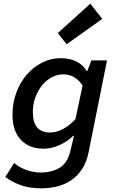

<svg xmlns="http://www.w3.org/2000/svg" viewBox="-20 -820 640 1046"><path d="M204 206Q140 206 92 188.5Q44 171 9 144L57 68Q86 93 125 106.5Q164 120 203 120Q258 120 301.5 96Q345 72 362 8L383 -80H379Q347 -49 304 -29.5Q261 -10 217 -10Q139 -10 93.5 -58.5Q48 -107 48 -193Q48 -259 69 -315.5Q90 -372 126 -413.5Q162 -455 209.5 -479Q257 -503 310 -503Q361 -503 397 -484.5Q433 -466 452 -434H456L478 -491H563L463 8Q452 63 427.5 100.5Q403 138 368.5 161.5Q334 185 292 195.5Q250 206 204 206ZM252 -98Q287 -98 323 -117Q359 -136 391 -171L430 -354Q389 -415 325 -415Q293 -415 263 -399.5Q233 -384 210 -356Q187 -328 173 -290.5Q159 -253 159 -210Q159 -152 183 -125Q207 -98 252 -98ZM343 -579 295 -640 472 -800 537 -717Z"/></svg>

Font: Source Code Pro Semibold
Style: Italic
Weight: 600
Italic angle: -11°
Monospace: yes
Designer: Paul D. Hunt, Teo Tuominen
Foundry: Adobe Systems Incorporated
Version: Version 1.050;PS 1.000;hotconv 16.6.51;makeotf.lib2.5.65220